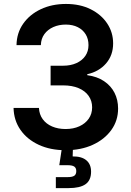

<svg xmlns="http://www.w3.org/2000/svg" viewBox="-20 -758 671 982"><path d="M315.9 10.3Q237.3 10.3 177.7 -17.6Q118.2 -45.4 84.5 -94Q50.8 -142.6 49.3 -206.1H179.2Q180.7 -172.9 198.5 -148.4Q216.3 -124 246.6 -111.1Q276.9 -98.1 315.4 -98.1Q355.5 -98.1 386 -112.1Q416.5 -126 433.8 -150.9Q451.2 -175.8 451.2 -209Q451.2 -242.2 433.3 -267.6Q415.5 -293 382.3 -307.1Q349.1 -321.3 302.7 -321.3H238.8V-421.9H302.7Q341.3 -421.9 370.6 -435.1Q399.9 -448.2 416.3 -471.9Q432.6 -495.6 432.6 -527.3Q432.6 -559.1 418.2 -582.5Q403.8 -606 377.7 -619.1Q351.6 -632.3 316.4 -632.3Q281.2 -632.3 252.7 -619.6Q224.1 -606.9 207 -583.5Q189.9 -560.1 189 -527.3H64.5Q65.4 -589.4 98.6 -636.7Q131.8 -684.1 188.7 -710.9Q245.6 -737.8 317.4 -737.8Q389.6 -737.8 443.8 -710.7Q498 -683.6 528.3 -637.9Q558.6 -592.3 558.6 -536.1Q558.6 -475.1 522.2 -433.3Q485.8 -391.6 426.3 -378.4V-373.5Q476.6 -366.7 512 -343Q547.4 -319.3 565.7 -283.4Q584 -247.6 584 -202.6Q584 -141.1 549.3 -93Q514.6 -44.9 454.3 -17.3Q394 10.3 315.9 10.3ZM265.6 204.1V147.9H325.7Q349.6 147.9 359.9 140.9Q370.1 133.8 370.1 117.2Q370.1 101.1 359.9 94Q349.6 86.9 325.7 86.9H283.2L299.8 -22H353V0L351.6 42Q397.5 41.5 421.6 61.8Q445.8 82 445.8 120.1Q445.8 164.1 417.5 184.1Q389.2 204.1 330.6 204.1Z"/></svg>

Font: Inter 18pt SemiBold
Style: Regular
Weight: 600
Designer: Rasmus Andersson
Foundry: rsms
Version: Version 4.001;git-66647c0bb